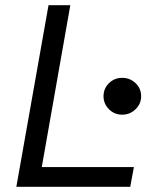

<svg xmlns="http://www.w3.org/2000/svg" viewBox="-20 -720 640 740"><path d="M43 0 167 -700H251L141 -76H496L482 0ZM451 -278Q421 -278 400 -299Q379 -320 379 -349Q379 -379 400 -399.5Q421 -420 451 -420Q481 -420 502.5 -399.5Q524 -379 524 -349Q524 -320 502.5 -299Q481 -278 451 -278Z"/></svg>

Font: DM Mono
Style: Italic
Weight: 400
Italic angle: -10°
Designer: Colophon Foundry
Foundry: Colophon Foundry
Version: Version 1.000; ttfautohint (v1.8.2.53-6de2)